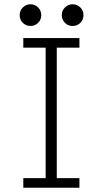

<svg xmlns="http://www.w3.org/2000/svg" viewBox="-20 -878 490 898"><path d="M72 -807Q72 -828.5 86.8 -843.2Q101.5 -858 122.5 -858Q143.5 -858 158.2 -843.2Q173 -828.5 173 -807Q173 -786 158.2 -771.2Q143.5 -756.5 122.5 -756.5Q101.5 -756.5 86.8 -771.2Q72 -786 72 -807ZM319.5 -756.5Q298.5 -756.5 283.8 -771.2Q269 -786 269 -807Q269 -828.5 283.8 -843.2Q298.5 -858 319.5 -858Q341 -858 355.8 -843.2Q370.5 -828.5 370.5 -807Q370.5 -786 355.8 -771.2Q341 -756.5 319.5 -756.5ZM351.5 -655H245.5V-45H351.5V0H89V-45H193.5V-655H89V-700H351.5Z"/></svg>

Font: League Mono Condensed UltraLight
Style: Regular
Weight: 200
Width: 1
Designer: Tyler Finck
Foundry: The League of Moveable Type / Tyler Finck
Version: Version 2.210